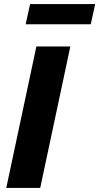

<svg xmlns="http://www.w3.org/2000/svg" viewBox="-20 -930 491 950"><path d="M11 0 160 -700H328L179 0ZM451 -910 429 -810H107L129 -910Z"/></svg>

Font: Red Hat Text
Style: Bold Italic
Weight: 700
Italic angle: -12°
Designer: Pentagram / MCKL
Foundry: Pentagram / MCKL
Version: Version 1.003; Red Hat Text Bold Italic